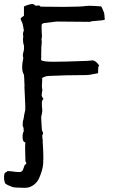

<svg xmlns="http://www.w3.org/2000/svg" viewBox="-39 -720 559 951"><path d="M84 210.4Q29.8 210 21 205.6Q-2.4 197.3 -12.2 189.5Q-19 180.2 -19 154.8Q-19 131.3 -2 131.3Q-5.4 129.9 -5.4 128.9Q-5.4 127.4 1 127.4Q11.2 127.4 40 131.3Q48.8 132.3 56.2 132.3Q70.3 132.3 75.2 120.1Q80.6 102.5 82.5 99.1L91.8 89.4Q91.8 87.4 90.8 86.4Q86.9 79.1 86.9 78.1L85.4 10.7Q85.4 -5.9 86.9 -13.7Q74.7 -18.6 73.7 -30.8L72.8 -40.5Q72.8 -63 78.6 -68.8L77.6 -86.9Q73.2 -93.8 73.2 -101.1Q73.2 -120.1 77.6 -130.4Q82 -161.1 85.9 -173.3L86.4 -178.7L85.9 -185.5L86.4 -191.9Q85 -211.4 83 -268.6Q82 -278.3 82 -286.6L82.5 -294.4Q80.6 -346.7 79.6 -350.1Q70.8 -362.8 70.8 -388.2Q70.8 -404.3 75.7 -428.7Q76.7 -430.7 76.7 -433.1Q74.2 -438.5 74.2 -445.3Q74.2 -451.2 76.2 -459Q80.1 -473.6 80.1 -478.5Q80.1 -481.9 79.6 -484.9L80.1 -490.2Q80.1 -493.2 79.6 -495.1Q74.7 -507.3 74.7 -524.9Q75.7 -531.2 76.2 -538.1Q76.2 -546.4 74.7 -554.7Q75.2 -558.6 77.1 -563.2Q79.1 -567.9 79.1 -569.8Q74.7 -602.1 68.8 -612.3Q63 -622.6 63 -627.9Q64.5 -631.8 79.6 -642.1V-688Q106.9 -700.2 124 -700.2Q126.5 -700.2 138.2 -691.4Q145.5 -692.9 150.4 -692.9Q160.2 -692.9 161.6 -687Q179.2 -686.5 278.8 -686Q366.7 -686.5 386.7 -690.4Q391.1 -691.4 402.3 -691.4Q421.4 -691.4 460.4 -688.5Q464.8 -688.5 476.6 -656.2Q478 -652.3 479.5 -628.4Q479.5 -624 480 -622.6Q470.7 -618.7 442.9 -617.2Q418 -616.2 405.8 -611.8Q340.8 -611.8 241.7 -613.3Q211.4 -609.4 180.7 -606Q167 -604 167 -594.2L167.5 -564Q168.9 -548.8 168.9 -538.1Q166.5 -528.3 166.5 -524.9Q166.5 -522.9 167 -521.5Q168 -516.1 168 -511.2Q168 -506.8 167 -502.4Q165.5 -496.1 165 -445.8Q165.5 -444.8 165.5 -442.9Q165 -439 164.6 -423.3Q169.4 -414.1 228 -414.1Q275.9 -414.1 394 -418.5L418.9 -420.9Q434.6 -420.9 452.6 -395.5Q447.3 -392.6 447.3 -377.4Q447.3 -359.9 446.8 -357.4Q404.8 -348.1 385.7 -348.1Q287.6 -348.1 200.7 -343.8Q187.5 -343.3 169.9 -334V-320.8Q168.5 -299.8 168.5 -294.4Q168.5 -285.2 170.4 -278.3Q170.9 -276.4 170.9 -273.9Q170.9 -270 169.4 -265.6Q168 -261.2 167.5 -246.1Q169.4 -237.8 176.3 -231Q169.9 -224.6 168.5 -215.8V-195.8Q170.4 -179.7 170.4 -174.3Q170.4 -162.6 167.5 -152.3Q166 -147 165 -140.6Q165 -124.5 168.9 -72.8Q174.3 -67.4 174.3 -61Q174.3 -55.7 170.4 -49.8L171.4 -31.7Q173.3 -26.9 173.3 -23.9Q173.3 -22 172.4 -21Q175.8 35.6 175.8 58.6Q175.8 76.2 174.8 91.8Q173.3 119.1 154.8 162.6Q146 182.6 127 196.5Q107.9 210.4 84 210.4Z"/></svg>

Font: Kurland
Style: Regular
Weight: 400
Designer: GGBot
Version: 0.22